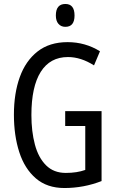

<svg xmlns="http://www.w3.org/2000/svg" viewBox="-20 -936 585 966"><path d="M308 -377H491V-25Q401 10 304 10Q217 10 160.5 -38.5Q104 -87 77 -170.5Q50 -254 50 -359Q50 -466 79.5 -548Q109 -630 169 -677Q229 -724 320 -724Q409 -724 483 -678L453 -607Q387 -649 322 -649Q232 -649 185 -574.5Q138 -500 138 -357Q138 -275 155.5 -209Q173 -143 211.5 -104.5Q250 -66 311 -66Q367 -66 409 -81V-302H308ZM309 -916Q355 -916 355 -858Q355 -801 309 -801Q287 -801 274 -816Q261 -831 261 -858Q261 -916 309 -916Z"/></svg>

Font: Noto Sans Ethiopic ExtraCondensed
Style: Regular
Weight: 400
Width: 2
Designer: Monotype Design Team
Foundry: Monotype Imaging Inc.
Version: Version 2.102; ttfautohint (v1.8.4.7-5d5b)